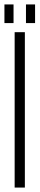

<svg xmlns="http://www.w3.org/2000/svg" viewBox="-26 -845 178 865"><path d="M-6 -825H35V-741H-6ZM91 -825H132V-741H91ZM40 -700H86V0H40Z"/></svg>

Font: TypoPRO Bebas Neue
Style: Regular
Weight: 400
Designer: Ryoichi Tsunekawa
Foundry: Ryoichi Tsunekawa
Version: Version 001.003